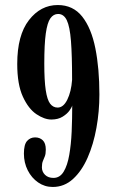

<svg xmlns="http://www.w3.org/2000/svg" viewBox="-20 -731 460 763"><path d="M209.5 -711Q270.5 -711 306.8 -665Q343 -619 359 -538.8Q375 -458.5 375 -355.5Q375 -288 363.2 -222.8Q351.5 -157.5 328.2 -104.5Q305 -51.5 270.2 -19.8Q235.5 12 189.5 12Q157.5 12 131.5 -6Q105.5 -24 90.2 -54.2Q75 -84.5 75 -120.5Q75 -157 87.8 -171Q100.5 -185 119.5 -185Q138 -185 150 -173.5Q162 -162 162 -136.5Q162 -119.5 158.2 -110Q154.5 -100.5 150.5 -91.2Q146.5 -82 146.5 -66Q146.5 -48.5 159 -36.2Q171.5 -24 192.5 -24Q218 -24 233 -48.8Q248 -73.5 255.2 -115.2Q262.5 -157 264.8 -208Q267 -259 267 -312Q266 -306 256.8 -292.5Q247.5 -279 229.2 -267.5Q211 -256 184 -256Q156.5 -256 124.8 -277.2Q93 -298.5 70.8 -347Q48.5 -395.5 48.5 -477Q48.5 -591 95 -651Q141.5 -711 209.5 -711ZM211 -675.5Q192.5 -675.5 180.2 -658.2Q168 -641 162 -598.2Q156 -555.5 156 -478.5Q156 -410.5 161.8 -372.5Q167.5 -334.5 179.2 -319Q191 -303.5 209 -303.5Q232 -303.5 247.5 -335Q263 -366.5 266.5 -413.5Q266.5 -511 262 -568.2Q257.5 -625.5 245.5 -650.5Q233.5 -675.5 211 -675.5Z"/></svg>

Font: Imbue 10pt SemiBold
Style: Regular
Weight: 600
Designer: Tyler Finck
Foundry: Etcetera Type Company
Version: Version 1.102; ttfautohint (v1.8.3)